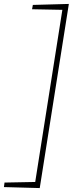

<svg xmlns="http://www.w3.org/2000/svg" viewBox="-32 -860 370 976"><path d="M135 -835 318 -840 170 96 -12 91 -9 68 147 65 285 -810 131 -813Z"/></svg>

Font: Bitter Pro ExtraLight
Style: Italic
Weight: 275
Italic angle: -9°
Designer: Sol Matas, and Bitter project Authors
Foundry: Sol Matas
Version: Version 1.010